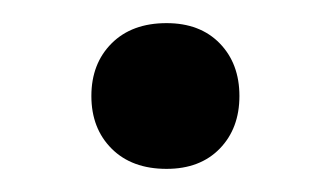

<svg xmlns="http://www.w3.org/2000/svg" viewBox="-20 -350 277 166"><path d="M124 -204Q94 -204 76.5 -221.5Q59 -239 59 -267Q59 -295 76.5 -312.5Q94 -330 124 -330Q153 -330 170 -312.5Q187 -295 187 -267Q187 -239 170 -221.5Q153 -204 124 -204Z"/></svg>

Font: Nunito SemiBold
Style: Italic
Weight: 600
Italic angle: -9°
Designer: Vernon Adams
Foundry: Vernon Adams
Version: Version 3.601; ttfautohint (v1.8.2.53-6de2)